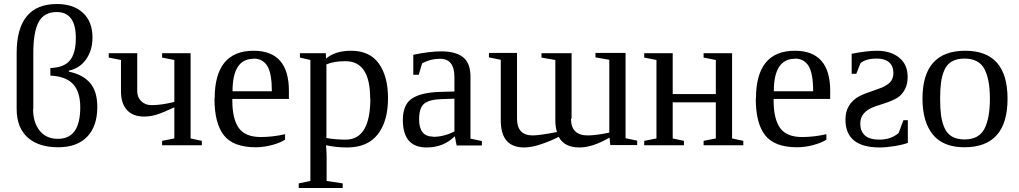

<svg xmlns="http://www.w3.org/2000/svg" viewBox="-20 -724 5080 957"><path d="M146 -180 145 -179Q145 -114 177.5 -73Q210 -32 269 -32Q380 -32 380 -189Q380 -267 343.5 -305.5Q307 -344 231 -347V-385Q299 -387 328.5 -423Q358 -459 358 -534Q358 -664 263 -664Q200 -664 173 -615Q146 -566 146 -458ZM465 -190V-191Q465 -95 414.5 -42.5Q364 10 270 10Q172 10 117.5 -39Q63 -88 63 -182V-459Q63 -704 264 -704Q346 -704 393.5 -660Q441 -616 441 -537Q441 -473 409 -428Q377 -383 323 -372V-367Q394 -352 429.5 -310Q465 -268 465 -190Z M699 -143H698Q642 -143 612.5 -176Q583 -209 583 -268V-425L522 -437V-459H664V-270Q664 -239 684 -219.5Q704 -200 735 -200Q786 -200 849 -216V-425L788 -437V-459H930V-34L986 -22V0H788V-22L849 -34V-189Q796 -164 762 -153Q729 -143 699 -143Z M1049 -233H1050Q1050 -471 1244 -471Q1420 -471 1420 -271V-231H1138V-222Q1138 -132 1170 -86.5Q1202 -41 1280 -41Q1338 -41 1401 -55V-28Q1377 -12 1335.5 -1Q1294 10 1255 10Q1143 10 1096 -49.5Q1049 -109 1049 -233ZM1244 -432V-431Q1139 -431 1139 -269H1335Q1335 -357 1313 -394Q1290 -432 1244 -432Z M1914 -235V-234Q1914 -120 1863 -54.5Q1812 11 1710 11Q1657 11 1605 0Q1608 34 1608 54V178L1688 190V213H1469V190L1527 178V-425L1475 -437V-459H1604L1605 -432Q1651 -471 1730 -471Q1823 -471 1868.5 -407Q1914 -343 1914 -235ZM1826 -234H1825Q1825 -419 1702 -419Q1643 -419 1607 -403V-36Q1653 -28 1703 -28Q1826 -28 1826 -234Z M2245 -340V-339Q2245 -431 2174 -431Q2125 -431 2084 -408L2067 -351H2040V-451Q2122 -468 2179 -468Q2252 -468 2288.5 -438.5Q2325 -409 2325 -343V-33L2382 -21V1H2256L2247 -45Q2191 11 2106 11Q1988 11 1988 -126Q1988 -204 2035 -234Q2082 -264 2176 -266L2245 -268ZM2139 -43V-42Q2193 -42 2245 -69V-232L2181 -230Q2119 -228 2094 -207Q2069 -186 2069 -129Q2069 -43 2139 -43Z M2829 -132 2826 -133Q2826 -49 2909 -49Q2950 -49 3017 -63V-426L2948 -438V-460H3098V-35L3156 -23V-1H3022L3018 -38Q2933 11 2869 11Q2792 11 2765 -42Q2729 -23 2679.5 -6Q2630 11 2593 11Q2476 11 2476 -124V-426L2417 -438V-460H2557V-133Q2557 -49 2635 -49Q2669 -49 2756 -66Q2748 -93 2748 -123V-425L2679 -437V-459H2829Z M3252 -425 3191 -437V-459H3333V-255H3548V-425L3487 -437V-459H3629V-34L3685 -22V0H3487V-22L3548 -34V-214H3333V-34L3389 -22V0H3191V-22L3252 -34Z M3747 -233H3748Q3748 -471 3942 -471Q4118 -471 4118 -271V-231H3836V-222Q3836 -132 3868 -86.5Q3900 -41 3978 -41Q4036 -41 4099 -55V-28Q4075 -12 4033.5 -1Q3992 10 3953 10Q3841 10 3794 -49.5Q3747 -109 3747 -233ZM3942 -432V-431Q3837 -431 3837 -269H4033Q4033 -357 4011 -394Q3988 -432 3942 -432Z M4352 -432H4350Q4295 -432 4269 -409L4248 -356H4225V-456Q4301 -471 4351 -471Q4419 -471 4461.5 -437Q4504 -403 4504 -341Q4504 -306 4492 -282Q4478 -253 4455 -238Q4432 -223 4386 -208L4343 -194Q4268 -168 4268 -109Q4268 -28 4363 -28Q4421 -28 4459 -61L4483 -125H4505V-12Q4483 -3 4440 4Q4397 11 4365 11Q4194 11 4194 -128Q4194 -207 4264 -245Q4287 -257 4358 -281Q4394 -293 4413.5 -311Q4433 -329 4433 -360Q4433 -395 4411.5 -413.5Q4390 -432 4352 -432Z M4791 -471Q5002 -471 5002 -232Q5002 10 4787 10Q4681 10 4629.5 -53.5Q4578 -117 4578 -232Q4578 -471 4791 -471ZM4914 -232Q4914 -329 4886.5 -380.5Q4859 -432 4787 -432Q4750 -432 4725 -418Q4700 -404 4687.5 -375.5Q4675 -347 4670.5 -313.5Q4666 -280 4666 -232Q4666 -183 4670.5 -149.5Q4675 -116 4687.5 -87Q4700 -58 4725 -43.5Q4750 -29 4787 -29Q4859 -29 4886.5 -81.5Q4914 -134 4914 -232Z"/></svg>

Font: Libra Serif Modern
Style: Regular
Weight: 400
Designer: Stefan Peev, Context Ltd
Foundry: Stefan Peev, Context Ltd
Version: Version 1.000